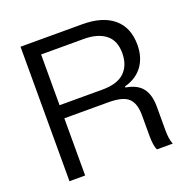

<svg xmlns="http://www.w3.org/2000/svg" viewBox="-129 -853 964 978"><g transform="rotate(-20 353.0 -364.5)"><path d="M84 0V-729H419Q528 -729 587.5 -679Q647 -629 647 -535Q647 -467 613 -420.5Q579 -374 515 -357V-351Q577 -341 604.5 -305Q632 -269 632 -205V-77Q632 -27 644 0H558Q546 -24 546 -80V-190Q546 -253 516.5 -281.5Q487 -310 408 -310H169V0ZM169 -381H401Q483 -381 521.5 -418.5Q560 -456 560 -522Q560 -590 517.5 -623Q475 -656 401 -656H169Z"/></g></svg>

Font: Mona Sans
Style: Regular
Weight: 400
Designer: Deni Anggara
Foundry: GitHub
Version: Version 2.000;Glyphs 3.2.3 (3260)